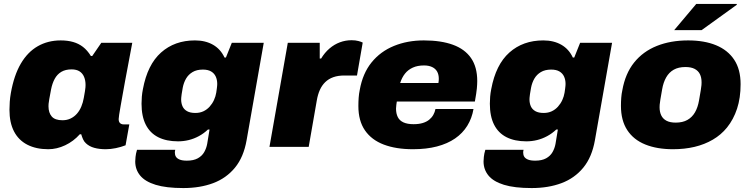

<svg xmlns="http://www.w3.org/2000/svg" viewBox="-20 -745 3807 974"><path d="M225 12Q163 12 118.5 -11Q74 -34 51 -78.5Q28 -123 28 -188Q28 -207 29.5 -228.5Q31 -250 35 -273Q51 -363 85.5 -422Q120 -481 171.5 -510.5Q223 -540 288 -540Q323 -540 351 -532Q379 -524 401 -507Q423 -490 441 -461H448L494 -528H651L627 -400Q621 -368 614.5 -333.5Q608 -299 602.5 -267Q597 -235 592 -208Q587 -181 584.5 -163.5Q582 -146 582 -141Q582 -127 589 -120.5Q596 -114 607 -114H636L617 -8Q594 1 567.5 6.5Q541 12 516 12Q484 12 458.5 5Q433 -2 416 -18Q407 -26 401.5 -38Q396 -50 392 -64H385Q353 -28 310.5 -8Q268 12 225 12ZM297 -135Q320 -135 338.5 -144Q357 -153 370.5 -168.5Q384 -184 392.5 -204.5Q401 -225 405 -248Q409 -270 411 -282.5Q413 -295 413.5 -302Q414 -309 414 -314Q414 -337 406.5 -355Q399 -373 383.5 -383Q368 -393 343 -393Q312 -393 291 -380.5Q270 -368 257.5 -345Q245 -322 239 -291Q233 -259 230 -242.5Q227 -226 226.5 -218.5Q226 -211 226 -206Q226 -173 242.5 -154Q259 -135 297 -135Z M910 209Q823 209 769.5 192.5Q716 176 691 145.5Q666 115 666 74Q666 67 667.5 51Q669 35 675 15H869Q868 18 867.5 22Q867 26 867 29Q867 41 872.5 50Q878 59 891.5 64.5Q905 70 928 70Q962 70 983.5 58Q1005 46 1016 26.5Q1027 7 1031 -15Q1034 -33 1037 -51.5Q1040 -70 1043 -88H1035Q1014 -68 989 -54.5Q964 -41 937.5 -34.5Q911 -28 883 -28Q824 -28 782.5 -49Q741 -70 719.5 -112.5Q698 -155 698 -219Q698 -236 699.5 -254.5Q701 -273 705 -293Q728 -417 797 -478.5Q866 -540 969 -540Q1022 -540 1060.5 -518Q1099 -496 1119 -453H1126L1156 -528H1318L1231 -34Q1216 52 1172 105.5Q1128 159 1061.5 184Q995 209 910 209ZM971 -172Q994 -172 1012 -180.5Q1030 -189 1043.5 -204Q1057 -219 1065.5 -237.5Q1074 -256 1077 -275Q1079 -288 1080 -296Q1081 -304 1081.5 -309.5Q1082 -315 1082 -319Q1082 -340 1074.5 -356.5Q1067 -373 1051 -382.5Q1035 -392 1009 -392Q978 -392 957 -379.5Q936 -367 924 -346.5Q912 -326 907 -300Q903 -279 901.5 -267.5Q900 -256 899.5 -250.5Q899 -245 899 -241Q899 -221 906 -205.5Q913 -190 929 -181Q945 -172 971 -172Z M1347 0 1440 -528H1602V-448H1609Q1627 -478 1651.5 -499Q1676 -520 1704.5 -530.5Q1733 -541 1763 -541Q1783 -541 1798 -537Q1813 -533 1820 -529L1791 -362H1727Q1695 -362 1671 -353.5Q1647 -345 1630 -328.5Q1613 -312 1602.5 -288.5Q1592 -265 1587 -235L1546 0Z M2075 12Q1989 12 1927 -11.5Q1865 -35 1831.5 -83.5Q1798 -132 1798 -207Q1798 -229 1799.5 -249.5Q1801 -270 1805 -289Q1820 -373 1865 -428.5Q1910 -484 1978.5 -512Q2047 -540 2130 -540Q2217 -540 2277.5 -518Q2338 -496 2369.5 -450.5Q2401 -405 2401 -334Q2401 -318 2399 -296Q2397 -274 2389 -230H1993Q1992 -223 1990.5 -212.5Q1989 -202 1989 -194Q1989 -169 1998 -151Q2007 -133 2027 -124Q2047 -115 2078 -115Q2105 -115 2124.5 -121Q2144 -127 2157 -137.5Q2170 -148 2178 -162Q2186 -176 2189 -192H2382Q2374 -145 2350.5 -107Q2327 -69 2288.5 -42.5Q2250 -16 2196.5 -2Q2143 12 2075 12ZM2010 -324H2204Q2205 -329 2205.5 -335Q2206 -341 2206 -345Q2206 -367 2197.5 -382Q2189 -397 2172 -405Q2155 -413 2131 -413Q2098 -413 2074 -402Q2050 -391 2034.5 -371.5Q2019 -352 2010 -324Z M2677 209Q2590 209 2536.5 192.5Q2483 176 2458 145.5Q2433 115 2433 74Q2433 67 2434.5 51Q2436 35 2442 15H2636Q2635 18 2634.5 22Q2634 26 2634 29Q2634 41 2639.5 50Q2645 59 2658.5 64.5Q2672 70 2695 70Q2729 70 2750.5 58Q2772 46 2783 26.5Q2794 7 2798 -15Q2801 -33 2804 -51.5Q2807 -70 2810 -88H2802Q2781 -68 2756 -54.5Q2731 -41 2704.5 -34.5Q2678 -28 2650 -28Q2591 -28 2549.5 -49Q2508 -70 2486.5 -112.5Q2465 -155 2465 -219Q2465 -236 2466.5 -254.5Q2468 -273 2472 -293Q2495 -417 2564 -478.5Q2633 -540 2736 -540Q2789 -540 2827.5 -518Q2866 -496 2886 -453H2893L2923 -528H3085L2998 -34Q2983 52 2939 105.5Q2895 159 2828.5 184Q2762 209 2677 209ZM2738 -172Q2761 -172 2779 -180.5Q2797 -189 2810.5 -204Q2824 -219 2832.5 -237.5Q2841 -256 2844 -275Q2846 -288 2847 -296Q2848 -304 2848.5 -309.5Q2849 -315 2849 -319Q2849 -340 2841.5 -356.5Q2834 -373 2818 -382.5Q2802 -392 2776 -392Q2745 -392 2724 -379.5Q2703 -367 2691 -346.5Q2679 -326 2674 -300Q2670 -279 2668.5 -267.5Q2667 -256 2666.5 -250.5Q2666 -245 2666 -241Q2666 -221 2673 -205.5Q2680 -190 2696 -181Q2712 -172 2738 -172Z M3394 12Q3313 12 3253.5 -12Q3194 -36 3162 -85Q3130 -134 3130 -208Q3130 -229 3131.5 -249Q3133 -269 3137 -287Q3152 -372 3197 -428Q3242 -484 3312 -512Q3382 -540 3471 -540Q3553 -540 3612.5 -515.5Q3672 -491 3704.5 -442Q3737 -393 3737 -318Q3737 -248 3719 -193.5Q3701 -139 3668 -98Q3638 -61 3596 -36.5Q3554 -12 3503.5 0Q3453 12 3394 12ZM3408 -123Q3443 -123 3467 -136.5Q3491 -150 3505.5 -175Q3520 -200 3526 -235Q3532 -270 3535 -287.5Q3538 -305 3538.5 -313.5Q3539 -322 3539 -327Q3539 -352 3530.5 -369Q3522 -386 3504 -395.5Q3486 -405 3457 -405Q3422 -405 3398 -391.5Q3374 -378 3359.5 -352.5Q3345 -327 3339 -292Q3333 -258 3330 -240Q3327 -222 3326.5 -214Q3326 -206 3326 -201Q3326 -177 3334.5 -159.5Q3343 -142 3361 -132.5Q3379 -123 3408 -123ZM3400 -592 3512 -725H3717L3718 -721L3539 -592Z"/></svg>

Font: Archivo SemiBold Black
Style: Italic
Weight: 900
Italic angle: -10°
Version: Version 2.001